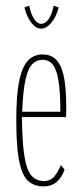

<svg xmlns="http://www.w3.org/2000/svg" viewBox="-20 -654 290 684"><path d="M135 10Q102 10 80.5 -9Q59 -28 48.5 -79.5Q38 -131 38 -227Q38 -320 49.5 -370.5Q61 -421 82.5 -441Q104 -461 133 -460Q159 -460 177.5 -444Q196 -428 206 -387.5Q216 -347 216 -271Q216 -261 216 -253Q216 -245 215 -237H58Q59 -147 67 -97.5Q75 -48 92 -28.5Q109 -9 136 -9Q161 -9 174.5 -26.5Q188 -44 197 -66L210 -50Q201 -23 182.5 -6.5Q164 10 135 10ZM59 -256H195Q195 -329 188 -369Q181 -409 167 -425Q153 -441 131 -441Q111 -441 95.5 -426Q80 -411 71 -371Q62 -331 59 -256ZM171 -634 189 -627Q180 -593 162.5 -572.5Q145 -552 127 -552Q108 -552 92 -572.5Q76 -593 67 -627L84 -634Q90 -604 101.5 -586.5Q113 -569 127 -569Q141 -569 153 -585.5Q165 -602 171 -634Z"/></svg>

Font: Inconsolata UltraCondensed ExtraLight
Style: Regular
Weight: 200
Width: 1
Monospace: yes
Designer: Raph Levien, Cyreal, Brenton Simpson
Foundry: Raph Levien, Cyreal, Google
Version: Version 3.100; ttfautohint (v1.8.4.7-5d5b)